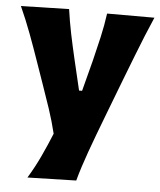

<svg xmlns="http://www.w3.org/2000/svg" viewBox="-55 -621 745 892"><g transform="rotate(5 317.5 -175.0)"><path d="M106.4 223.6Q138.2 171.4 163.3 117.4Q188.5 63.5 210 10.3Q196.3 -46.4 177.2 -103.8Q158.2 -161.1 138.7 -215.8L103 -317.9Q82 -378.9 58.1 -442.9Q34.2 -506.8 6.8 -567.4L231 -572.8Q239.3 -514.2 250.7 -458.7Q262.2 -403.3 275.9 -344.7L310.1 -199.7H324.2L361.8 -344.2Q376 -400.9 388.4 -455.8Q400.9 -510.7 408.7 -567.4H629.4Q609.4 -521.5 592 -478.8Q574.7 -436 554.7 -385Q534.7 -334 507.3 -262.7L446.3 -103.5Q404.8 4.4 377.4 80.6Q350.1 156.7 333.5 217.8Z"/></g></svg>

Font: Pinar-DS3-FD ExtraBold
Style: Regular
Weight: 800
Designer: Amin Abedi
Version: Version 3.000